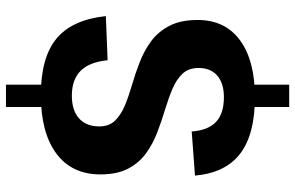

<svg xmlns="http://www.w3.org/2000/svg" viewBox="-193 -672 990 644"><g transform="rotate(90 302.0 -350.0)"><path d="M264 -30H339V125H264ZM264 -825H339V-667H264ZM298 8Q173 8 109.5 -44.5Q46 -97 34 -210L182 -216Q188 -155 217.5 -125.5Q247 -96 301 -96Q350 -96 377 -120Q404 -144 404 -188Q404 -221 384.5 -241Q365 -261 333.5 -274Q302 -287 264 -298Q226 -309 187.5 -324Q149 -339 117.5 -362.5Q86 -386 66.5 -423.5Q47 -461 47 -518Q47 -610 115 -660Q183 -710 306 -710Q431 -710 495.5 -660.5Q560 -611 569 -509L421 -498Q417 -553 389 -579.5Q361 -606 306 -606Q260 -606 234 -584Q208 -562 208 -521Q208 -488 227 -467.5Q246 -447 278 -433.5Q310 -420 348 -408.5Q386 -397 424 -382.5Q462 -368 494 -345Q526 -322 545.5 -285Q565 -248 565 -192Q565 -96 495 -44Q425 8 298 8Z"/></g></svg>

Font: Pathway Extreme SemiCondensed
Style: Bold
Weight: 700
Width: 4
Version: Version 1.001;gftools[0.9.26]